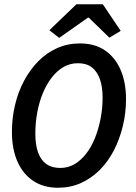

<svg xmlns="http://www.w3.org/2000/svg" viewBox="-20 -870 640 902"><path d="M252 12Q185 12 136.5 -20Q88 -52 62 -111Q36 -170 36 -250Q36 -315 50.5 -376.5Q65 -438 93 -490.5Q121 -543 160 -582.5Q199 -622 248.5 -644Q298 -666 356 -666Q424 -666 472 -634Q520 -602 546 -543Q572 -484 572 -404Q572 -339 557 -277.5Q542 -216 515 -163.5Q488 -111 448.5 -71.5Q409 -32 360 -10Q311 12 252 12ZM263 -81Q300 -81 330.5 -99Q361 -117 385.5 -149Q410 -181 426.5 -222.5Q443 -264 452.5 -312.5Q462 -361 462 -412Q462 -463 449 -499Q436 -535 411 -554Q386 -573 346 -573Q309 -573 278 -555Q247 -537 222.5 -505Q198 -473 181 -431.5Q164 -390 155 -341.5Q146 -293 146 -242Q146 -191 158.5 -155Q171 -119 197 -100Q223 -81 263 -81ZM258 -692 212 -728 339 -850H463L547 -725L494 -693L397 -787H393Z"/></svg>

Font: Source Code Pro SemiBold
Style: Italic
Weight: 600
Italic angle: -11°
Monospace: yes
Designer: Paul D. Hunt, Teo Tuominen
Foundry: Adobe Systems Incorporated
Version: Version 1.016;hotconv 1.0.116;makeotfexe 2.5.65601